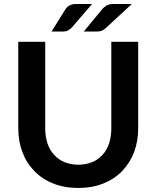

<svg xmlns="http://www.w3.org/2000/svg" viewBox="-20 -932 782 960"><path d="M441.4 -121.6Q470.7 -133.3 493.2 -158.2Q514.6 -182.1 525.4 -214.8Q536.6 -249.5 536.6 -290V-723.1H670.9V-290Q670.9 -226.1 650.4 -170.9Q629.4 -116.7 590.8 -76.7Q551.3 -36.1 496.6 -14.6Q441.4 7.8 371.6 7.8Q301.3 7.8 246.1 -14.6Q190.4 -36.6 151.9 -76.7Q112.3 -116.7 92.3 -170.9Q71.3 -225.1 71.3 -290V-723.1H206.1V-290.5Q206.1 -250 217.3 -215.3Q228 -182.1 250 -158.7Q272 -133.8 301.8 -121.6Q334.5 -108.4 371.6 -108.4Q408.7 -108.4 441.4 -121.6ZM360.4 -912.1H440.4L337.4 -792.5Q327.1 -783.7 318.8 -779.3Q311 -774.4 296.4 -774.4H237.8L307.1 -885.7Q315.4 -898.4 327.6 -904.8Q341.3 -912.1 360.4 -912.1ZM546.9 -912.1H639.2L509.8 -792.5Q499.5 -783.2 490.2 -778.8Q480 -774.4 464.8 -774.4H398.9L490.7 -885.7Q499.5 -896.5 513.7 -904.8Q527.3 -912.1 546.9 -912.1Z"/></svg>

Font: Lato-SemiBold
Style: Bold
Weight: 500
Designer: Lukasz Dziedzic with Adam Twardoch and Botio Nikoltchev
Foundry: tyPoland Lukasz Dziedzic
Version: ""